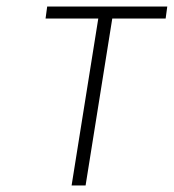

<svg xmlns="http://www.w3.org/2000/svg" viewBox="-20 -585 534 590"><path d="M120 -528H282L200 -15H243L325 -528H489L494 -565H125Z"/></svg>

Font: Charger Sport
Style: HLNrwObl
Weight: 100
Designer: Jasper
Foundry: Cannot Into Space Fonts
Version: Version 1.1